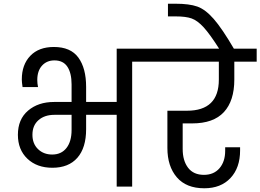

<svg xmlns="http://www.w3.org/2000/svg" viewBox="-20 -1001 1397 1030"><path d="M822 -740V-670H689V0H606V-385H442V-308Q442 -208 395 -154.5Q348 -101 261 -101Q178 -101 127 -149.5Q76 -198 76 -278Q76 -361 130.5 -407.5Q185 -454 270 -454H364V-548Q364 -609 341.5 -643Q319 -677 272 -677Q231 -677 205.5 -649Q180 -621 180 -572Q180 -553 184 -534H101Q97 -560 97 -575Q97 -654 142.5 -701.5Q188 -749 269 -749Q359 -749 400.5 -692Q442 -635 442 -535V-454H606V-740ZM364 -385H272Q219 -385 186.5 -356.5Q154 -328 154 -278Q154 -230 184 -201Q214 -172 260 -172Q309 -172 336.5 -207Q364 -242 364 -304Z M960 -339V-202Q960 -139 989 -101Q1018 -63 1074 -63Q1127 -63 1157.5 -98.5Q1188 -134 1188 -192V-211H1268V-194Q1268 -101 1216.5 -46Q1165 9 1076 9Q979 9 928.5 -50Q878 -109 878 -207V-407H983Q1154 -407 1154 -574V-670H768V-740H1357V-670H1237V-574Q1237 -460 1181 -399.5Q1125 -339 1011 -339Z M1158 -736Q1106 -818 1072.5 -854.5Q1039 -891 1008 -902Q977 -913 923 -913H881V-981H922Q995 -981 1038 -966Q1081 -951 1126 -900Q1171 -849 1237 -736Z"/></svg>

Font: A Bank Premium Regular
Style: Regular
Weight: 400
Designer: Ninad Kale (Devanagari), Jonny Pinhorn (Latin), Htun Naung (Myanmar)
Foundry: Indian Type Foundry
Version: 4.004